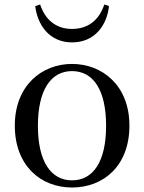

<svg xmlns="http://www.w3.org/2000/svg" viewBox="-20 -821 643 856"><path d="M301 15C440 15 557 -80 557 -261C557 -441 435 -536 301 -536C167 -536 46 -440 46 -261C46 -82 162 15 301 15ZM301 -17C207 -17 149 -101 149 -260C149 -420 207 -504 301 -504C396 -504 453 -420 453 -260C453 -101 396 -17 301 -17ZM137 -794C147 -710 200 -632 301 -632C404 -632 457 -710 466 -794L445 -801C424 -737 378 -692 301 -692C226 -692 180 -737 159 -801Z"/></svg>

Font: Noto Serif JP Medium
Style: Regular
Weight: 500
Designer: Ryoko NISHIZUKA 西塚涼子 (kana & ideographs); Frank Grießhammer (Latin, Greek & Cyrillic); Wenlong ZHANG 张文龙 (bopomofo); San
Foundry: Adobe
Version: Version 2.001;hotconv 1.1.0;makeotfexe 2.6.0